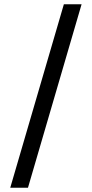

<svg xmlns="http://www.w3.org/2000/svg" viewBox="-20 -784 431 899"><path d="M28 95 279 -764H362L111 95Z"/></svg>

Font: DM Sans 17pt
Style: Regular
Weight: 400
Version: Version 4.004;gftools[0.9.30]